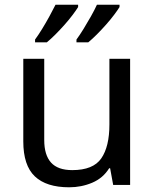

<svg xmlns="http://www.w3.org/2000/svg" viewBox="-20 -786 658 816"><path d="M533 -536V0H461L448 -71H444Q418 -29 372 -9.5Q326 10 274 10Q177 10 128 -36.5Q79 -83 79 -185V-536H168V-191Q168 -127 197 -95Q226 -63 287 -63Q376 -63 410.5 -113Q445 -163 445 -257V-536ZM488 -756Q480 -743 465 -723Q450 -703 430.5 -681Q411 -659 391.5 -639.5Q372 -620 355 -606H305V-618Q319 -637 335 -663Q351 -689 366.5 -716.5Q382 -744 392 -766H488ZM312 -756Q304 -743 289 -723Q274 -703 254.5 -681Q235 -659 215.5 -639.5Q196 -620 179 -606H129V-618Q143 -637 159 -663Q175 -689 190 -716.5Q205 -744 216 -766H312Z"/></svg>

Font: Noto Sans Ol Chiki
Style: Regular
Weight: 400
Designer: Monotype Design Team, Lewis McGuffie
Foundry: Monotype Imaging Inc.
Version: Version 2.003